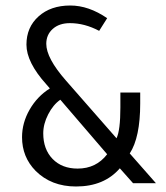

<svg xmlns="http://www.w3.org/2000/svg" viewBox="-20 -665 601 697"><path d="M417 -329H489V-290Q489 -166 451 -108L546 0H463L415 -54Q358 12 256 12Q166 12 109 -45Q60 -95 60 -167Q60 -219 87.5 -267Q115 -315 161 -344L148 -359Q76 -439 76 -503Q76 -566 120 -605.5Q164 -645 235 -645Q302 -645 369 -599L340 -553Q287 -581 234 -581Q195 -581 171.5 -560Q148 -539 148 -506Q148 -454 219 -373L403 -163Q417 -192 417 -275ZM199 -303Q173 -285 155 -250Q137 -215 137 -181Q137 -123 171 -88Q205 -53 262 -53Q329 -53 369 -105Z"/></svg>

Font: Tajawal
Style: Regular
Weight: 400
Designer: Boutros Fonts
Foundry: Created by Boutros International 2017
Version: Version 1.700